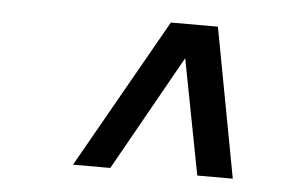

<svg xmlns="http://www.w3.org/2000/svg" viewBox="-35 -757 670 431"><g transform="rotate(5 300.0 -541.5)"><path d="M143 -373 334 -710H440L503 -373H423L370 -649H382L227 -373Z"/></g></svg>

Font: Geist Mono
Style: Italic
Weight: 400
Italic angle: -12°
Monospace: yes
Designer: Basement.studio, Andrés Briganti, Mateo Zaragoza
Foundry: Basement.studio, Vercel, Andrés Briganti, Guido Ferreyra, Mateo Zaragoza
Version: Version 1.500